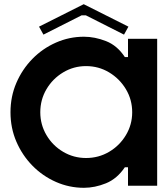

<svg xmlns="http://www.w3.org/2000/svg" viewBox="-20 -885 799 915"><path d="M590 -700H729V0H590V-88H575Q538 -33 485 -11.5Q432 10 380 10Q310 10 246.5 -18Q183 -46 134.5 -95.5Q86 -145 58 -210Q30 -275 30 -350Q30 -425 58 -490Q86 -555 134.5 -604.5Q183 -654 246.5 -682Q310 -710 380 -710Q432 -710 485.5 -689Q539 -668 575 -613H590ZM390 -132Q450 -132 500 -161.5Q550 -191 580 -241Q610 -291 610 -350Q610 -410 580 -460Q550 -510 500 -540Q450 -570 390 -570Q331 -570 281 -540Q231 -510 201.5 -460Q172 -410 172 -350Q172 -291 201.5 -241Q231 -191 281 -161.5Q331 -132 390 -132ZM187 -720 166 -758 379 -865 592 -758 571 -720 389 -812H369Z"/></svg>

Font: Vina Sans
Style: Regular
Weight: 400
Designer: Andree Nguyen
Foundry: Nguyen Type Foundry
Version: Version 1.002; ttfautohint (v1.8.4.7-5d5b);gftools[0.9.28]